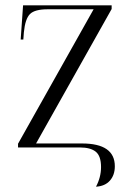

<svg xmlns="http://www.w3.org/2000/svg" viewBox="-20 -556 501 724"><path d="M342 148Q361 112 361 74Q361 32 341 16Q321 0 281 0H48V-14L333 -521H160Q111 -521 93 -503Q75 -485 70 -434L68 -407H58L67 -536H401V-522L116 -15H289Q413 -15 413 71Q413 104 394.5 125Q376 146 342 148Z"/></svg>

Font: Noto Serif Display SemiCondensed Light
Style: Regular
Weight: 300
Width: 4
Designer: Monotype Design Team
Foundry: Monotype Imaging Inc.
Version: Version 2.009